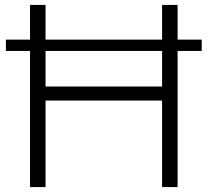

<svg xmlns="http://www.w3.org/2000/svg" viewBox="-20 -760 844 780"><path d="M799.5 -599V-553H701.5V0H638.5V-351.5H165V0H102V-553H4V-599H102V-740H165V-599H638.5V-740H701.5V-599ZM638.5 -408.5V-553H165V-408.5Z"/></svg>

Font: Encode Sans Expanded Light
Style: Regular
Weight: 300
Width: 7
Designer: Multiple Designers
Foundry: Impallari Type
Version: Version 2.000